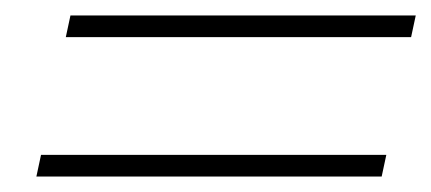

<svg xmlns="http://www.w3.org/2000/svg" viewBox="-20 -485 557 248"><path d="M65 -437 71 -465H517L511 -437ZM27 -257 33 -285H479L473 -257Z"/></svg>

Font: Hubot Sans Condensed ExtraLight
Style: Italic
Weight: 200
Width: 3
Italic angle: -12.0243°
Designer: Deni Anggara
Foundry: GitHub, Inc., Subsidiary of Microsoft Corporation
Version: Version 2.000